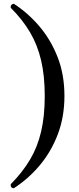

<svg xmlns="http://www.w3.org/2000/svg" viewBox="-20 -811 427 1034"><path d="M54 203Q35 201 38 181Q101 117 141.5 49Q182 -19 201.5 -102.5Q221 -186 221 -294Q221 -402 201.5 -485.5Q182 -569 141.5 -637.5Q101 -706 38 -769Q35 -787 54 -791Q130 -742 191.5 -670Q253 -598 290 -504Q327 -410 327 -294Q327 -181 291 -87Q255 7 193.5 80Q132 153 54 203Z"/></svg>

Font: Zen Old Mincho Black
Style: Regular
Weight: 900
Designer: Yoshimichi Ohira
Foundry: Positype
Version: Version 1.001